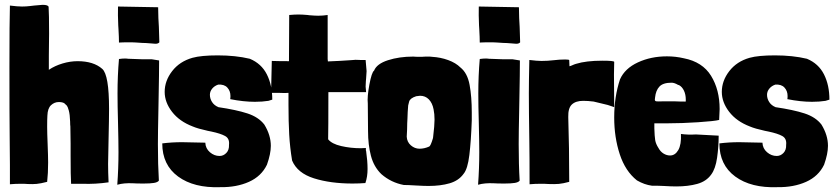

<svg xmlns="http://www.w3.org/2000/svg" viewBox="-20 -753 3450 794"><path d="M183 -465Q207 -481 238.5 -490.5Q270 -500 301 -500Q367 -500 403 -468Q431 -443 431 -303Q431 -262 429 -178Q427 -106 427 -75Q427 -41 429 1Q374 9 321 7H274Q272 -23 272 -109V-159L271 -230Q270 -236 270 -250Q269 -280 264.5 -296Q260 -312 256.5 -316Q253 -320 246 -326Q238 -331 223 -331Q205 -331 191 -318Q177 -305 176 -275Q175 -260 175 -229Q175 -204 177 -156Q179 -106 179 -81Q179 -36 175 -1Q148 6 131.5 7.5Q115 9 95 8Q86 7 66 7Q43 7 21 9V-71L20 -187Q19 -267 19 -476Q19 -667 21 -730Q53 -726 71 -726Q88 -726 104 -728L121 -730Q154 -733 156 -733Q180 -733 181 -724Q183 -696 183 -614L182 -523V-464Q183 -464 182.5 -464.5Q182 -465 183 -465Z M635 -678Q635 -668 637 -642L639 -578Q634 -572 623 -572Q616 -572 604 -573.5Q592 -575 584 -575Q572 -575 546 -577Q536 -578 512 -578Q486 -578 472 -577Q472 -598 470 -632L469 -648Q467 -692 468 -726L634 -723Q634 -696 635 -678ZM636 -351 635 -295Q633 -203 633 -157Q633 -71 637 -6Q632 1 616.5 3.5Q601 6 574 6Q543 6 531 5Q492 3 465 11Q470 -56 470 -124Q470 -166 468 -248Q466 -316 466 -366Q466 -440 472 -509Q486 -511 496 -511Q505 -511 510 -510Q572 -507 607 -508L638 -503Q638 -451 636 -351Z M1034 -332Q987 -332 932 -343Q933 -347 933 -356Q933 -377 920 -391Q907 -405 882 -403Q867 -398 857.5 -386.5Q848 -375 848 -361Q848 -345 857 -331Q866 -317 883 -310H882Q957 -299 1003 -284Q1049 -269 1073 -238Q1100 -194 1100 -150Q1100 -117 1084 -72Q1061 -24 1009.5 -1Q958 22 891 21Q782 25 716.5 -23Q651 -71 651 -160Q691 -165 733 -165L829 -163Q830 -139 848 -123.5Q866 -108 888 -108Q904 -108 916 -120.5Q928 -133 927 -154Q930 -180 911 -190.5Q892 -201 854 -209L839 -212Q798 -221 777 -230Q722 -251 691.5 -290.5Q661 -330 661 -373Q661 -419 692 -459Q723 -499 776 -514Q812 -524 881 -524Q954 -524 1013 -510Q1061 -490 1083.5 -445.5Q1106 -401 1106 -341L1090 -336Q1065 -332 1034 -332Z M1336 -499Q1388 -501 1428 -504L1442 -505Q1449 -506 1456.5 -505.5Q1464 -505 1469 -505H1492Q1496 -465 1496 -459Q1496 -454 1494 -428L1493 -417L1492 -395Q1492 -388 1494 -372H1338Q1338 -213 1337 -177Q1352 -158 1391 -149Q1430 -140 1472 -140L1493 -141V-132L1494 -128V-129Q1500 -87 1500 -54Q1500 -22 1491 4Q1465 6 1438 6Q1347 6 1278.5 -15.5Q1210 -37 1188 -89Q1179 -143 1176 -196.5Q1173 -250 1173 -319V-369Q1160 -368 1149.5 -368.5Q1139 -369 1131 -369H1101L1104 -501Q1131 -500 1175 -500L1176 -691Q1198 -693 1214 -693Q1230 -693 1252 -691L1259 -690Q1283 -688 1296 -688Q1315 -688 1335 -691V-509Z M1725 -518Q1731 -519 1750 -519Q1762 -519 1767 -518Q1802 -516 1833.5 -504.5Q1865 -493 1884 -474Q1913 -451 1922 -402Q1931 -353 1931 -288V-255Q1928 -170 1921 -112Q1914 -54 1897 -34Q1877 -6 1839.5 5Q1802 16 1752 16Q1733 16 1699 14Q1667 12 1650 12Q1597 2 1557 -33Q1526 -63 1514 -108.5Q1502 -154 1502 -211L1501 -325Q1498 -352 1507.5 -403Q1517 -454 1527 -461Q1538 -489 1584.5 -504Q1631 -519 1689 -519Q1694 -518 1725 -518ZM1665 -263 1664 -243Q1664 -218 1662 -188Q1663 -166 1679 -152Q1695 -138 1715 -138Q1735 -138 1755 -147Q1761 -150 1770 -180L1771 -185Q1777 -235 1777 -258Q1777 -282 1773 -301Q1768 -327 1753.5 -342Q1739 -357 1717 -357Q1713 -357 1701 -355Q1676 -347 1672 -333L1668 -317Q1667 -307 1666 -289.5Q1665 -272 1665 -263Z M2127 -678Q2127 -668 2129 -642L2131 -578Q2126 -572 2115 -572Q2108 -572 2096 -573.5Q2084 -575 2076 -575Q2064 -575 2038 -577Q2028 -578 2004 -578Q1978 -578 1964 -577Q1964 -598 1962 -632L1961 -648Q1959 -692 1960 -726L2126 -723Q2126 -696 2127 -678ZM2128 -351 2127 -295Q2125 -203 2125 -157Q2125 -71 2129 -6Q2124 1 2108.5 3.5Q2093 6 2066 6Q2035 6 2023 5Q1984 3 1957 11Q1962 -56 1962 -124Q1962 -166 1960 -248Q1958 -316 1958 -366Q1958 -440 1964 -509Q1978 -511 1988 -511Q1997 -511 2002 -510Q2064 -507 2099 -508L2130 -503Q2130 -451 2128 -351Z M2362 -489Q2404 -502 2471 -502Q2520 -502 2520 -497L2519 -445L2520 -310L2493 -319L2435 -333Q2411 -336 2392 -336Q2361 -336 2345 -321Q2329 -306 2330 -269Q2334 -146 2334 -1Q2308 6 2291 7.5Q2274 9 2248 8Q2238 7 2216 7Q2192 7 2170 9Q2170 -111 2169 -169Q2167 -299 2167 -366Q2167 -415 2169 -505Q2201 -501 2219 -501Q2245 -501 2270 -504Q2294 -507 2317 -507Q2334 -507 2334 -504L2335 -480V-479Q2340 -480 2347.5 -483.5Q2355 -487 2362 -489Z M2703 -141Q2711 -126 2724 -118Q2737 -110 2751 -110Q2772 -110 2785 -132.5Q2798 -155 2796 -199Q2825 -195 2858 -197L2952 -192Q2952 -147 2945.5 -101Q2939 -55 2921 -31Q2901 -3 2863.5 7.5Q2826 18 2776 18Q2757 18 2723 16Q2707 15 2676 15Q2645 11 2614 -7Q2566 -45 2543 -115Q2520 -185 2520 -267Q2520 -353 2544 -425Q2564 -470 2618 -495Q2672 -520 2738 -520Q2774 -520 2808 -512Q2885 -497 2920.5 -439.5Q2956 -382 2956 -302Q2956 -289 2954 -257Q2935 -252 2867 -247.5Q2799 -243 2740 -243H2686V-222Q2687 -189 2689.5 -173.5Q2692 -158 2703 -141ZM2757 -411Q2722 -411 2707 -395Q2692 -379 2689 -350Q2688 -346 2688 -341Q2688 -335 2694 -334Q2700 -333 2724 -334H2768L2798 -333H2811Q2814 -332 2815 -333Q2816 -334 2816 -337V-341Q2816 -362 2808.5 -378Q2801 -394 2788 -401L2784 -402Q2769 -411 2757 -411Z M3338 -332Q3291 -332 3236 -343Q3237 -347 3237 -356Q3237 -377 3224 -391Q3211 -405 3186 -403Q3171 -398 3161.5 -386.5Q3152 -375 3152 -361Q3152 -345 3161 -331Q3170 -317 3187 -310H3186Q3261 -299 3307 -284Q3353 -269 3377 -238Q3404 -194 3404 -150Q3404 -117 3388 -72Q3365 -24 3313.5 -1Q3262 22 3195 21Q3086 25 3020.5 -23Q2955 -71 2955 -160Q2995 -165 3037 -165L3133 -163Q3134 -139 3152 -123.5Q3170 -108 3192 -108Q3208 -108 3220 -120.5Q3232 -133 3231 -154Q3234 -180 3215 -190.5Q3196 -201 3158 -209L3143 -212Q3102 -221 3081 -230Q3026 -251 2995.5 -290.5Q2965 -330 2965 -373Q2965 -419 2996 -459Q3027 -499 3080 -514Q3116 -524 3185 -524Q3258 -524 3317 -510Q3365 -490 3387.5 -445.5Q3410 -401 3410 -341L3394 -336Q3369 -332 3338 -332Z"/></svg>

Font: Londrina Solid Black
Style: Regular
Weight: 900
Designer: Marcelo Magalhaes
Foundry: Marcelo Magalhães
Version: Version 1.002